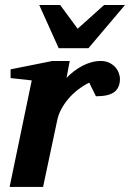

<svg xmlns="http://www.w3.org/2000/svg" viewBox="-20 -742 516 762"><path d="M456.1 -429.2Q456.1 -394.5 434.1 -377.2Q412.1 -359.9 360.8 -359.9L334 -414.1Q310.5 -402.3 289.3 -386Q268.1 -369.6 251.5 -350.1Q234.9 -330.6 223.1 -308.6Q211.4 -286.6 207 -264.2L150.9 0H18.1L106 -422.9L22 -432.1V-466.8L188 -500H256.8L244.1 -433.1Q257.3 -446.8 273.2 -459Q289.1 -471.2 306.6 -480.5Q324.2 -489.7 342.8 -494.9Q361.3 -500 379.9 -500Q399.4 -500 413.8 -492.9Q428.2 -485.8 437.5 -475.3Q446.8 -464.8 451.4 -452.4Q456.1 -439.9 456.1 -429.2ZM331.1 -550.8H212.9L135.7 -722.2H218.8L288.1 -627.9L393.1 -722.2H476.1Z"/></svg>

Font: Charis SIL APac
Style: Bold Italic
Weight: 700
Italic angle: -11°
Foundry: SIL International
Version: Version 5.000